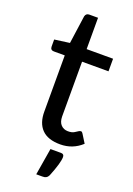

<svg xmlns="http://www.w3.org/2000/svg" viewBox="-163 -731 685 987"><g transform="rotate(20 180.0 -237.5)"><path d="M99.1 -430.2H39.6Q20 -430.2 20 -450.7V-488.3L102.5 -499.5L124 -652.8Q128.4 -670.4 146 -670.4H193.8V-499H338.4V-430.2H193.8V-130.4Q194.3 -100.1 209 -85Q223.6 -69.8 246.1 -69.3Q268.6 -68.8 281.7 -77.1Q294.9 -85.4 300.3 -88.9Q305.7 -92.3 311.5 -92.3Q317.4 -92.3 322.3 -83.5L350.6 -38.1Q300.8 7.8 232.9 7.8Q165 7.8 131.8 -26.4Q98.6 -60.5 99.1 -124ZM252.4 47.4Q269.5 47.4 269.5 64Q269.5 95.7 237.3 175.3Q228 195.3 203.6 194.3H170.4L194.8 47.4Z"/></g></svg>

Font: Lato-Medium
Style: Regular
Weight: 500
Designer: Lukasz Dziedzic
Foundry: tyPoland Lukasz Dziedzic
Version: Version 2.006; 2014-01-15